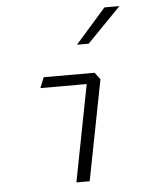

<svg xmlns="http://www.w3.org/2000/svg" viewBox="-55 -845 731 892"><g transform="rotate(-5 310.0 -399.0)"><path d="M265 0H327L418 -467.5L393.5 -500H156L136.5 -451H352.5ZM323.5 -637 465.5 -798.5H535.5L378 -637Z"/></g></svg>

Font: Monaspace Krypton ExtraLight
Style: Italic
Weight: 200
Italic angle: -11°
Designer: Riley Cran & the Lettermatic Team
Foundry: Lettermatic
Version: Version 1.101 (Monaspace Krypton)